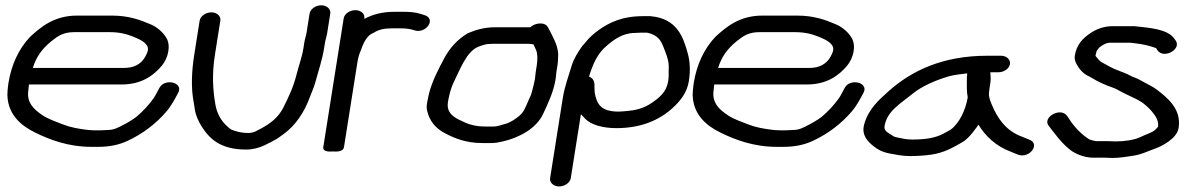

<svg xmlns="http://www.w3.org/2000/svg" viewBox="-20 -540 4400 708"><path d="M101 -289.5C113.8 -331 136 -360.9 169.2 -387.8C194 -407.8 213.9 -421.5 254 -421.5H382.8C420.7 -421.5 446.2 -414.8 471.6 -404.7C499.7 -393.4 529.1 -378.8 525.4 -355C523.9 -345.9 517.8 -334 511.7 -324.6C498.1 -304 474.4 -289.5 438.1 -289.5ZM351.7 -59.5H326.7C319.7 -59.5 314 -59.9 308.9 -60.4C271.4 -64.3 239.9 -70.3 211.7 -81.3C185 -91.8 157.9 -101.1 138.4 -114C105.3 -135.9 77.2 -161.1 84.6 -208C85.7 -215.1 85.7 -221.7 86.6 -228.5H428.4C500.9 -228.5 545.9 -260.6 577 -298.1C599.7 -325.4 611.1 -371.3 593.4 -400.5C581.4 -420.4 561.1 -439.3 535.5 -450.2C497.6 -466.4 455.3 -482.5 392.4 -482.5H263.7C179.2 -482.5 130 -439.8 91.3 -404.5C91.1 -404.3 90.7 -403.9 90.4 -403.6C49.3 -359.8 22 -302.2 11 -233C9.6 -224 9.1 -216.2 7.9 -205.6C6.8 -194.9 7 -184.7 8.4 -173.8C16.3 -113.7 57.5 -76.5 110.7 -50.6C162.3 -25.5 230.6 1.5 317 1.5H342C384 1.5 419.1 -6 450.3 -20.5C508.5 -47.6 556.3 -85.1 593.8 -128.9C613.1 -151.5 624.8 -175.1 637.3 -198.3C657.7 -236.1 587 -253.1 567.7 -215.7C560.7 -203.5 553.7 -187.8 546 -177.1C528.9 -153.1 506.7 -129.2 483.8 -109.9C476.5 -103.7 453.2 -88.9 440 -82.2C415.5 -69.8 402 -60.5 374.3 -60.5C367.5 -60.5 360.4 -59.5 351.7 -59.5Z M716.2 -464 696.1 -337C686.3 -274.8 684.3 -213.8 694.2 -163.8L698.5 -136C701.9 -113.8 713 -90.2 723.2 -74.3C752.2 -28.8 791.9 11.5 887.8 11.5C911.6 11.5 936.9 4.8 953.9 -3.6L978.3 -15.6C978.4 -15.7 978.8 -15.9 979 -16L1000.9 -28C1001.4 -28.3 1002.2 -28.8 1002.8 -29.2L1023.9 -44.2C1070 -76.9 1102.6 -127 1122.5 -181.7C1128.3 -197.6 1137.8 -217.9 1142.6 -236C1153.5 -276.8 1168.1 -317.8 1174.9 -361L1178.6 -384C1180.3 -395 1184.5 -405.8 1186.6 -419L1197.9 -490C1200.5 -506.5 1185.2 -520.5 1164.6 -520.5C1144 -520.5 1124.2 -506.5 1121.6 -490L1110.4 -419C1108.8 -409 1104.6 -398.1 1102.3 -384L1098.7 -361C1093.7 -329.6 1081.8 -298.6 1073.7 -265.9C1061.8 -218.6 1044.5 -182.7 1024.8 -143.3C1006.3 -106.5 976 -83.6 940.9 -65.2L921.8 -55.2C917.5 -52.9 904.9 -49.5 896.2 -49.5C870.5 -49.5 849.6 -55.2 831.8 -62.6C803.2 -83.5 782.1 -112.5 774.9 -151.3C764.7 -206.1 761.3 -266.8 772.4 -337L792.5 -464C795.1 -480.5 779.8 -494.5 759.2 -494.5C738.6 -494.5 718.9 -480.5 716.2 -464Z M1302.6 -332C1303.8 -339.2 1308 -346.4 1311.3 -356.2C1321.2 -385.5 1335.2 -410.3 1355.1 -417.8C1356 -418.2 1357.5 -418.9 1358.5 -419.5C1376 -430.3 1393.8 -435.5 1425.9 -435.5H1455.9C1478.6 -435.5 1493.8 -433.1 1507.5 -428.5C1549.8 -413.1 1592.1 -471.5 1543.2 -485L1531.3 -488.6C1511.7 -495.3 1489.6 -496.5 1465.5 -496.5H1435.5C1388.9 -496.5 1354.8 -486.9 1323.3 -470.3L1323.5 -472C1326.3 -489.1 1310.9 -502.5 1290.2 -502.5C1269.6 -502.5 1250 -489.1 1247.3 -472L1172.2 2C1169 22.6 1200.9 18.5 1207.7 18.5C1214.5 18.5 1245.2 22.6 1248.5 2L1298.7 -315C1299.8 -322.3 1301.8 -327 1302.6 -332Z M1796.3 -378.5H1921.3C1932.5 -378.5 1938.9 -377.9 1947.4 -376.4C1947.4 -376.4 1948.4 -373.4 1948.9 -372.4L1956.4 -356.4C1962.5 -343.3 1962.8 -320.9 1959.2 -298L1955.4 -274C1954 -265.1 1954.1 -257.7 1952.6 -248.5C1951.8 -243.4 1950.1 -235.5 1948.2 -228L1941.6 -202C1939.7 -194.7 1938.1 -189.4 1935.5 -184.3C1924.9 -163.5 1916.6 -134.8 1902.3 -119.9C1888.1 -105 1860.7 -87 1842.7 -83C1829.7 -80.1 1815.9 -73.5 1801.8 -73.5H1769.3C1737.2 -73.5 1711.8 -80.2 1695.3 -88L1669.9 -99.9C1644.9 -113.1 1626.4 -130.1 1631.7 -163.5C1632.9 -171.4 1634.9 -180 1637 -189.5C1640.7 -205.6 1646.3 -223.1 1654.6 -240C1679.2 -290.2 1699.6 -345.6 1740.2 -366.2C1745.6 -369 1772.5 -377.5 1777.4 -377.5C1784 -377.5 1790.8 -378.5 1796.3 -378.5ZM2031.7 -274 2035.5 -298C2036.7 -305.7 2037.4 -313.1 2037.7 -320.2L2038.3 -340.2C2038.3 -340.5 2038.3 -340.9 2038.3 -341.2C2035.8 -378.3 2017.8 -404 2005.8 -429.8L2000.8 -439.1C1988.7 -461.8 1950.3 -454.6 1935.6 -439.4C1935.6 -439.4 1933.6 -439.5 1932.2 -439.5H1806C1767.1 -439.5 1733.9 -429.9 1705.9 -417.8C1705.4 -417.6 1704.4 -417.1 1703.7 -416.7C1666.2 -394.4 1637.1 -361.2 1617.8 -324.5C1596.7 -284.4 1573.5 -241.8 1561.4 -192.9C1561.3 -192.7 1561.2 -192.3 1561.2 -192C1558.2 -173.4 1550.3 -152.6 1554.9 -132.3C1563.3 -95.2 1584.8 -66.8 1623.5 -47.2C1657.6 -29.9 1697.7 -12.5 1759.6 -12.5H1792.1C1805.7 -12.5 1817.2 -14.6 1832.7 -18.1C1894.2 -31.9 1958.1 -66 1983.3 -121.1C2000.7 -159.2 2021.2 -199.9 2029.1 -250C2030.4 -258 2030.4 -266 2031.7 -274Z M2084.7 117 2122.1 -119C2126.2 -114.2 2133.1 -107 2138.4 -101.6C2160.2 -79.3 2204 -67.5 2252.7 -67.5C2343.8 -67.5 2411.3 -96.9 2459.9 -141.4C2487.8 -166.9 2513.2 -197.3 2520 -240C2526.2 -279.2 2524.6 -312.8 2516.1 -343.1C2499.9 -401.1 2478.1 -472.3 2377.8 -480.4C2377.4 -480.5 2376.7 -480.5 2376.2 -480.5H2352.5C2341.8 -480.5 2333.2 -479.9 2326.2 -479.5C2320.2 -479.1 2308.1 -478.1 2297.2 -476.2C2239.8 -466.5 2194.2 -437.8 2160.9 -407.5C2145.1 -393 2139 -382.5 2128.5 -371.9C2128.1 -371.5 2127.4 -370.7 2127 -370.1C2112.4 -349.7 2095.8 -323.8 2087.9 -297.4C2077 -260.5 2062 -221.2 2055.2 -178L2008.5 117C2005.9 133.5 2021.2 147.5 2041.8 147.5C2062.4 147.5 2082.1 133.5 2084.7 117ZM2342.8 -419.5H2365.3C2366 -419.5 2370.4 -418.9 2376.7 -416.8C2404.3 -407.8 2415.9 -393.6 2425.5 -369C2435.3 -344 2446.2 -319.6 2446.1 -293.5L2445.7 -275.5L2445.7 -259.3C2445.7 -255.5 2445.2 -249.1 2443.8 -240C2437.6 -201.2 2411.9 -179.4 2379.6 -158.2C2359 -144.6 2333.8 -134.8 2299 -131.4L2278.5 -129.4C2273.1 -128.9 2267.8 -128.5 2261.7 -128.5C2197.7 -128.5 2181.2 -153.8 2173 -197.7L2172.1 -215.1C2171.6 -225.4 2176.3 -248.2 2152 -257.8C2167.5 -307 2182.9 -341.6 2216 -370.2C2243.6 -394 2276.3 -418.5 2321.4 -418.5C2327.1 -418.5 2332.3 -419.5 2342.8 -419.5Z M2628 -289.5C2640.8 -331 2663 -360.9 2696.2 -387.8C2721 -407.8 2740.9 -421.5 2781 -421.5H2909.8C2947.7 -421.5 2973.2 -414.8 2998.6 -404.7C3026.7 -393.4 3056.1 -378.8 3052.4 -355C3050.9 -345.9 3044.8 -334 3038.7 -324.6C3025.1 -304 3001.4 -289.5 2965.1 -289.5ZM2878.7 -59.5H2853.7C2846.7 -59.5 2841 -59.9 2835.9 -60.4C2798.4 -64.3 2766.9 -70.3 2738.7 -81.3C2712 -91.8 2684.9 -101.1 2665.4 -114C2632.3 -135.9 2604.2 -161.1 2611.6 -208C2612.7 -215.1 2612.7 -221.7 2613.6 -228.5H2955.4C3027.9 -228.5 3072.9 -260.6 3104 -298.1C3126.7 -325.4 3138.1 -371.3 3120.4 -400.5C3108.4 -420.4 3088.1 -439.3 3062.5 -450.2C3024.6 -466.4 2982.3 -482.5 2919.4 -482.5H2790.7C2706.2 -482.5 2657 -439.8 2618.3 -404.5C2618.1 -404.3 2617.7 -403.9 2617.4 -403.6C2576.3 -359.8 2549 -302.2 2538 -233C2536.6 -224 2536.1 -216.2 2534.9 -205.6C2533.8 -194.9 2534 -184.7 2535.4 -173.8C2543.3 -113.7 2584.5 -76.5 2637.7 -50.6C2689.3 -25.5 2757.6 1.5 2844 1.5H2869C2911 1.5 2946.1 -6 2977.3 -20.5C3035.5 -47.6 3083.3 -85.1 3120.8 -128.9C3140.1 -151.5 3151.8 -175.1 3164.3 -198.3C3184.7 -236.1 3114 -253.1 3094.7 -215.7C3087.7 -203.5 3080.7 -187.8 3073 -177.1C3055.9 -153.1 3033.7 -129.2 3010.8 -109.9C3003.5 -103.7 2980.2 -88.9 2967 -82.2C2942.5 -69.8 2929 -60.5 2901.3 -60.5C2894.5 -60.5 2887.4 -59.5 2878.7 -59.5Z M3546.6 -269.5C3545.3 -257.9 3544.9 -246 3545.1 -237.1C3545.4 -224.4 3544.3 -201 3548.5 -181.1C3540.5 -133.1 3517.3 -85.2 3484.9 -61.4L3458.7 -47.1C3430.1 -31.8 3394.9 -25.5 3344.5 -25.5C3336.3 -25.5 3329 -25.6 3319.2 -27.2C3304.6 -29.7 3279.3 -34.4 3276.1 -36.8C3257.9 -49.7 3238.6 -55 3241.7 -74.4C3250.5 -130.1 3299 -156.8 3347.1 -195.8C3378.9 -221.7 3430.4 -244.5 3477.8 -258.2C3498.5 -264.1 3520.8 -266.3 3546.6 -269.5ZM3631.8 -273.5H3661.3C3681.4 -273.5 3701.5 -286.4 3704.2 -303.5C3706.8 -319.9 3692.2 -334.5 3671 -334.5H3621C3456.3 -334.5 3341.7 -279.6 3256.6 -203.6C3219.6 -170.5 3181.2 -136.7 3166.3 -80C3156 -40.6 3181.3 -16.8 3201.5 -0.7C3215.1 10.3 3231.5 20.6 3261.6 26.2C3282.2 30.1 3307.3 35.5 3334.9 35.5C3362.2 35.5 3387.9 33.9 3413.5 30.3C3461.6 23.5 3495.7 3.1 3526.1 -14.2C3550 -27.7 3566.8 -51.1 3580.4 -69.3C3583 -72.7 3585 -75.4 3588 -80.3C3613.1 -38.7 3652.4 -1.1 3707.2 19.4L3734.2 30.4C3776.5 45.7 3818.2 -9.6 3774.7 -25.4L3747.7 -36.4C3689.9 -57.4 3657.8 -103.5 3635.9 -157.2C3627.8 -177 3624.5 -187.3 3628.3 -211L3631.5 -231C3634 -247.2 3633.2 -259 3631.8 -273.5Z M4081.7 42.5C4109 42.5 4136.9 37.5 4158.4 34.3C4190.1 29.6 4212 17.6 4233.1 10.4C4264.1 0 4319.9 -28.9 4326.1 -68C4337.3 -138.9 4284.3 -179.8 4244.4 -210.5C4233.2 -219.1 4209.5 -231 4199.2 -236.6L4180.8 -246.6C4168 -253.5 4157.3 -255.7 4147.3 -261.4C4132.7 -269.7 4118 -274 4105.7 -279.3L4088.4 -286.1L4072.9 -293.8C4069.6 -295.4 4064.9 -297.9 4061.1 -300.3C4047.9 -308.4 4038.3 -311.2 4032.6 -318.5C4027.5 -325.1 4019.5 -332.8 4019.6 -335.1C4020.2 -338.6 4022.2 -343.5 4022.9 -348C4023.3 -350.4 4024 -352.2 4025.1 -353.9L4033.1 -364.2C4043.6 -373.1 4058.6 -382.5 4074 -382.5H4146.5C4151.3 -382.5 4156.7 -381.2 4163.1 -380.6C4193.7 -377.8 4220.9 -370.6 4242.7 -362.8C4243.2 -362.2 4245.8 -357.9 4248 -354.9C4270.8 -321.1 4337.3 -357.9 4315.6 -390.1L4310.6 -396.9C4285.5 -434.4 4213.2 -437.6 4163.4 -443.4C4162.8 -443.4 4161.9 -443.5 4161.2 -443.5H4083.7C4050.8 -443.5 4024.1 -433 4003 -419.2C3972.9 -399.5 3949.7 -375.3 3943.4 -335C3941.6 -323.6 3943.7 -314.6 3950.4 -302.6C3958.4 -288.2 3972.5 -267.9 3996.9 -257.9L4009.5 -250.6C4020.8 -244 4031.8 -237.7 4045.7 -231.8L4062.1 -224.8C4075.9 -218.9 4088.6 -216 4098.3 -210.5C4124.2 -195.7 4145.7 -186.9 4172.6 -173.4L4188.3 -164.3C4199.2 -157.9 4219.4 -139 4225.6 -131.3C4239.6 -114.2 4252.8 -98.3 4250.5 -72.9C4246.2 -67.7 4241.9 -63 4237 -59C4227.7 -51.2 4205.9 -44.5 4182.7 -33.5C4162.7 -24 4127.2 -18.5 4093.5 -18.5C4088.1 -18.5 4076.7 -19.5 4065.3 -19.5H4021.5C4019 -19.5 3999.6 -24.4 3996.7 -26.1C3966.6 -44.7 3939.2 -74.4 3921.6 -102.8L3915.4 -111.9C3891.7 -147 3822.7 -107.4 3846.8 -76.5C3869.4 -47.5 3894.1 -12.1 3927.4 13.5C3943.2 25.6 3975.7 41.5 4011.9 41.5H4055.6C4067.3 41.5 4074.6 42.5 4081.7 42.5Z"/></svg>

Font: CiSf OpenHand
Style: BdExtObl
Weight: 400
Foundry: Cannot Into Space Fonts
Version: Version 0.7892